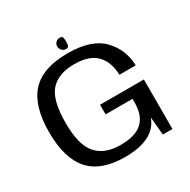

<svg xmlns="http://www.w3.org/2000/svg" viewBox="-174 -943 1094 1108"><g transform="rotate(-30 373.0 -389.0)"><path d="M352.5 4Q548.5 2.5 591 -120.5L602 0H666V-330H374V-266H553.5L553 -228.5Q550 -150 504.5 -109.8Q459 -69.5 360.5 -69.5Q257 -69.5 203.2 -130Q149.5 -190.5 149.5 -336.5Q149.5 -492 203.2 -549.8Q257 -607.5 360 -607.5Q460.5 -607.5 507.5 -559.5Q554.5 -511.5 557.5 -424H666Q663.5 -531 590.8 -606Q518 -681 360 -681Q192.5 -681 116.2 -597Q40 -513 40 -339Q40 -166.5 115 -81.2Q190 4 352.5 4ZM366 -706.5Q381 -706.5 384 -717.8Q387 -729 387 -744.5Q387 -760 384.2 -770.8Q381.5 -781.5 366 -781.5Q350 -781.5 339 -770.8Q328 -760 328 -744.5Q328 -729 339.2 -717.8Q350.5 -706.5 366 -706.5Z"/></g></svg>

Font: Anybody SemiExpanded
Style: Regular
Weight: 400
Width: 6
Designer: Tyler Finck
Foundry: Etcetera Type Company
Version: Version 1.113;gftools[0.9.25]